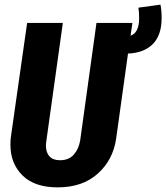

<svg xmlns="http://www.w3.org/2000/svg" viewBox="-20 -792 717 828"><path d="M532 -561 481 -195Q468 -103 402 -43.5Q336 16 229 16Q129 16 77 -35.5Q25 -87 25 -167Q25 -190 27 -202L97 -693H251L180 -185Q178 -171 178 -164Q178 -135 193 -118Q208 -101 239 -101Q277 -101 298.5 -125.5Q320 -150 326 -188L396 -693H551L543 -638Q580 -651 580 -713Q580 -740 577 -759L672 -772Q677 -747 677 -714Q677 -641 639.5 -602.5Q602 -564 532 -561Z"/></svg>

Font: Fira Sans Extra Condensed
Style: Bold Italic
Weight: 700
Width: 3
Italic angle: -8°
Designer: Carrois Corporate & Edenspiekermann AG
Foundry: Carrois Corporate GbR & Edenspiekermann AG
Version: Version 4.203